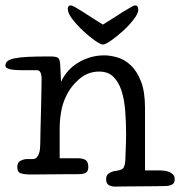

<svg xmlns="http://www.w3.org/2000/svg" viewBox="-26 -660 667 711"><path d="M0 0ZM511 -29H565Q572 -29 581.5 -28Q591 -27 600 -23.5Q609 -20 615 -13.5Q621 -7 621 4Q621 19 610 24Q599 29 584 29Q579 29 551.5 29.5Q524 30 491.5 30Q459 30 431.5 30.5Q404 31 400 31Q387 31 377 25.5Q367 20 367 3Q367 -11 376.5 -17.5Q386 -24 395 -26Q420 -29 428 -35Q436 -41 438 -65Q440 -105 440.5 -133Q441 -161 441 -163Q441 -209 437.5 -251.5Q434 -294 423.5 -325.5Q413 -357 393.5 -376Q374 -395 341 -395Q299 -395 266.5 -366.5Q234 -338 217 -300Q206 -277 200.5 -246.5Q195 -216 195 -186V-74H262Q279 -74 290 -68Q301 -62 301 -42Q301 -25 291.5 -20Q282 -15 262 -15Q258 -15 231.5 -15Q205 -15 173 -14.5Q141 -14 113.5 -14Q86 -14 81 -14Q65 -14 51.5 -18Q38 -22 38 -41Q38 -59 50.5 -65Q63 -71 75 -71H95Q104 -71 109.5 -76.5Q115 -82 118 -90.5Q121 -99 122 -108Q123 -117 123 -125Q123 -142 124 -179.5Q125 -217 126 -257Q127 -297 127.5 -329Q128 -361 128 -367Q128 -400 111 -400H59Q49 -400 37.5 -400.5Q26 -401 16.5 -402.5Q7 -404 0.5 -407.5Q-6 -411 -6 -417Q-6 -427 1.5 -433.5Q9 -440 28 -444Q47 -448 78.5 -449.5Q110 -451 158 -451Q184 -451 190 -445Q196 -439 197 -419L200 -357Q222 -404 266 -429.5Q310 -455 360 -455Q382 -455 408.5 -447.5Q435 -440 458 -418.5Q481 -397 496 -359Q511 -321 511 -260ZM475 -640Q470 -640 457 -632.5Q444 -625 427 -614.5Q410 -604 391 -591.5Q372 -579 355 -569Q338 -579 319 -591.5Q300 -604 283.5 -614.5Q267 -625 254 -632.5Q241 -640 236 -640Q225 -640 225 -627Q225 -611 242.5 -588.5Q260 -566 282.5 -545Q305 -524 326 -509.5Q347 -495 355 -495Q364 -495 385.5 -510Q407 -525 429.5 -545.5Q452 -566 469 -588Q486 -610 486 -623Q486 -630 483.5 -635Q481 -640 475 -640Z"/></svg>

Font: Life Savers
Style: Bold
Weight: 700
Designer: Pablo Impallari, Rodrigo Fuenzalida, Brenda Gallo
Foundry: Pablo Impallari, Rodrigo Fuenzalida, Brenda Gallo
Version: Version 3.001; ttfautohint (v0.95) -l 8 -r 50 -G 200 -x 14 -